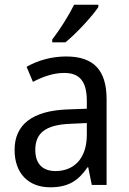

<svg xmlns="http://www.w3.org/2000/svg" viewBox="-20 -786 548 816"><path d="M398 -756V-766H295C273 -721 235 -661 202 -618V-606H258C303 -642 373 -718 398 -756ZM261 -546C197 -546 138 -528 93 -502L120 -438C162 -460 206 -476 253 -476C316 -476 349 -443 349 -357V-324L269 -321C117 -316 42 -256 42 -149C42 -49 101 10 193 10C270 10 312 -17 352 -75H355L370 0H433V-364C433 -486 380 -546 261 -546ZM281 -260 349 -263V-213C349 -111 293 -59 216 -59C164 -59 130 -87 130 -149C130 -218 170 -256 281 -260Z"/></svg>

Font: Noto Sans Sinhala SemiCondensed
Style: Regular
Weight: 400
Width: 4
Designer: Jelle Bosma - Monotype Design Team
Foundry: Monotype Imaging Inc.
Version: Version 2.006